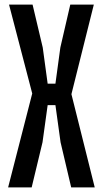

<svg xmlns="http://www.w3.org/2000/svg" viewBox="-20 -820 450 840"><path d="M15.5 0 121 -411 19.5 -800H122.5L167 -612L188.5 -454H222.5L244 -612L287.5 -800H390.5L292.5 -408L394.5 0H291.5L245 -197.5L222.5 -360H188.5L166 -197.5L118.5 0Z"/></svg>

Font: Big Shoulders Medium
Style: Regular
Weight: 500
Designer: Patric King
Foundry: XO Type Co
Version: Version 2.002